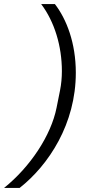

<svg xmlns="http://www.w3.org/2000/svg" viewBox="-96 -780 444 937"><path d="M274 -425C274 -570 229 -686 172 -760H105C170 -674 206 -555 206 -433C206 -401 203 -369 197 -339L180 -254C153 -119 52 34 -76 137H0C142 25 274 -176 274 -425Z"/></svg>

Font: LVC Sans
Style: Italic
Weight: 400
Italic angle: -11.31°
Designer: Mike Abbink, Paul van der Laan, Pieter van Rosmalen
Foundry: Bold Monday
Version: Version 3.0